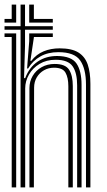

<svg xmlns="http://www.w3.org/2000/svg" viewBox="-21 -820 466 840"><path d="M69 0V-689.8H-1.2V-705.5H69V-800H88.5V-705.5H210V-689.8H88.5V-620.5L84.2 -478.2H89.2Q107 -525.5 143.6 -550.4Q180.2 -575.2 229 -575Q291.8 -574.5 313.8 -542Q335.8 -509.5 335.8 -449V0H316.5V-446.8Q316.5 -500.8 297 -529.6Q277.5 -558.5 222.5 -558.5Q182 -558.5 152.1 -540.5Q122.2 -522.5 105.8 -493.9Q89.2 -465.2 89.2 -433.2V0ZM30.2 0V-658.2H-1.2V-674H49.8V0ZM107.8 0V-434.5Q107.8 -464 122 -488Q136.2 -512 161.1 -526.1Q186 -540.2 218.2 -540.2Q265.2 -540.2 281.4 -514.8Q297.5 -489.2 297.5 -443.8V0H278V-442.8Q278 -480.2 265.6 -502Q253.2 -523.8 215.5 -523.8Q191.2 -523.8 171.5 -512.6Q151.8 -501.5 140 -481.8Q128.2 -462 128.2 -436L127.2 0ZM355.2 0V-450Q355.2 -518.5 330.1 -555.1Q305 -591.8 234.2 -591.8Q188.8 -591.8 155.5 -573Q122.2 -554.2 102 -520.5H97.5L106.8 -639.8V-674H210V-658.2H127.2V-656L112 -554H116.2Q138.2 -582.5 169.9 -595.5Q201.5 -608.5 240 -608.5Q292.8 -608.5 321.9 -590.4Q351 -572.2 362.8 -537.6Q374.5 -503 374.5 -453V0ZM-1.2 -721.2V-737.2H30.2V-800H49.8V-721.2ZM106.8 -721.2V-800H127.2V-737.2H210V-721.2Z"/></svg>

Font: Big Shoulders Inline Text Thin SemiBold
Style: Regular
Weight: 600
Version: Version 2.002